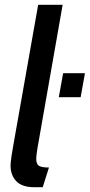

<svg xmlns="http://www.w3.org/2000/svg" viewBox="-20 -770 374 800"><path d="M24 -80Q24 -94 28.5 -123Q33 -152 35 -162L139 -750H241L136 -152Q131 -120 131 -109Q131 -86 142.5 -79Q154 -72 184 -72L158 10H122Q72 10 48 -15Q24 -40 24 -80ZM243 -465H334L316 -365H225Z"/></svg>

Font: Cabin Medium
Style: Italic
Weight: 500
Italic angle: -7°
Designer: Pablo Impallari
Foundry: Pablo Impallari. http://www.impallari.com Igino Marini. http://www.ikern.com
Version: Version 2.200